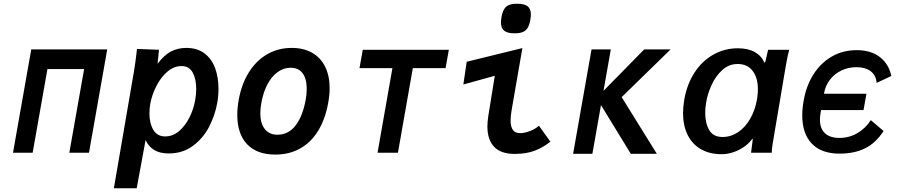

<svg xmlns="http://www.w3.org/2000/svg" viewBox="-20 -816 4840 1026"><path d="M147 -552H553L455.5 0H350.5L429.5 -447H233.5L154.5 0H49.5Z M709 -528.5 712 -554.5 829.5 -550 822 -475Q856.5 -521.5 893.5 -540.8Q930.5 -560 975 -560Q1035 -560 1073.8 -530Q1112.5 -500 1130 -450.8Q1147.5 -401.5 1147.5 -342Q1147.5 -302.5 1141 -267Q1129.5 -201 1097.8 -139.2Q1066 -77.5 1011.2 -36.8Q956.5 4 881.5 4Q835 4 805 -13.8Q775 -31.5 758 -67.5L710.5 190H588.5L696 -435.5Q703 -477 709 -528.5ZM1023 -281Q1028.5 -311 1028.5 -341Q1028.5 -393.5 1009.8 -428.2Q991 -463 950 -463Q909.5 -463 874.2 -432.8Q839 -402.5 815.2 -355.5Q791.5 -308.5 783 -261Q778.5 -236.5 778.5 -210Q778.5 -157.5 799.2 -122.2Q820 -87 863 -87Q903 -87 936.5 -115.2Q970 -143.5 992.2 -188Q1014.5 -232.5 1023 -281Z M1248 -201.5Q1248 -241.5 1256 -284.5Q1271.5 -369 1311 -431.2Q1350.5 -493.5 1409 -526.8Q1467.5 -560 1538.5 -560Q1602 -560 1647.5 -534.2Q1693 -508.5 1717.2 -460Q1741.5 -411.5 1741.5 -344.5Q1741.5 -309 1734 -267.5Q1718.5 -180.5 1680.8 -118.2Q1643 -56 1584.8 -23Q1526.5 10 1451.5 10Q1352.5 10 1300.2 -45.5Q1248 -101 1248 -201.5ZM1613.5 -282.5Q1619 -312 1619 -341.5Q1619 -395.5 1597 -424.8Q1575 -454 1532.5 -454Q1495.5 -454 1463.5 -430.8Q1431.5 -407.5 1409 -365Q1386.5 -322.5 1376.5 -265.5Q1371 -235 1371 -211.5Q1371 -156.5 1395.2 -126.2Q1419.5 -96 1462.5 -96Q1521 -96 1559.2 -145.2Q1597.5 -194.5 1613.5 -282.5Z M2077 -452H1901L1918.5 -550H2378.5L2361 -452H2186L2106.5 0H1997.5Z M2584.5 -140.5Q2584.5 -163 2589.5 -197L2624 -411L2456 -364.5L2474 -486L2771.5 -559L2714 -227.5Q2708.5 -196 2708.5 -171.5Q2708.5 -139.5 2720.5 -122Q2732.5 -104.5 2760 -104.5Q2781.5 -104.5 2810.2 -115Q2839 -125.5 2860 -144L2921 -59Q2885 -29.5 2839.5 -11.5Q2794 6.5 2729.5 6.5Q2657 6.5 2620.8 -31.2Q2584.5 -69 2584.5 -140.5ZM2657 -695.5Q2657 -708.5 2660 -725Q2665 -752 2674.2 -767.2Q2683.5 -782.5 2699.8 -789.2Q2716 -796 2744 -796Q2782.5 -796 2799.8 -782.2Q2817 -768.5 2817 -738.5Q2817 -727.5 2813.5 -707.5Q2808.5 -681.5 2799.5 -666.8Q2790.5 -652 2774 -645Q2757.5 -638 2729.5 -638Q2691.5 -638 2674.2 -652Q2657 -666 2657 -695.5Z M3191.5 -254.5 3145.5 6H3042.5L3141 -552H3244L3205 -330.5L3422.5 -552H3563.5L3302 -297L3490 6H3351Z M3630 -212.5Q3630 -243 3636.5 -283.5Q3651 -366.5 3691.8 -428.8Q3732.5 -491 3792.5 -524.5Q3852.5 -558 3923 -558Q3977.5 -558 4013.5 -537.8Q4049.5 -517.5 4064 -481.5L4069.5 -485L4084.5 -550H4197.5Q4189 -519.5 4183.5 -487.8Q4178 -456 4177 -451.5L4112 -66.5L4109.5 -52Q4104.5 -24 4104 0H3993.5Q3998.5 -43 4001.5 -63L4003 -75.5L3994 -67Q3981 -49 3956.2 -31.5Q3931.5 -14 3899.8 -3Q3868 8 3836 8Q3772 8 3725.5 -18.8Q3679 -45.5 3654.5 -95.2Q3630 -145 3630 -212.5ZM4025.5 -286.5Q4030 -314.5 4030 -338.5Q4030 -400.5 4002 -437.2Q3974 -474 3922 -474Q3874.5 -474 3839 -441.2Q3803.5 -408.5 3782.2 -361.2Q3761 -314 3753.5 -268.5Q3748.5 -240 3748.5 -212.5Q3748.5 -157.5 3770 -120.8Q3791.5 -84 3841 -84Q3886 -84 3924.5 -110Q3963 -136 3989.2 -182Q4015.5 -228 4025.5 -286.5Z M4267 -199.5Q4267 -236.5 4274.5 -277.5Q4288.5 -358.5 4327.5 -419.5Q4366.5 -480.5 4425.5 -514.2Q4484.5 -548 4557.5 -548Q4635 -548 4682.5 -510.5Q4730 -473 4743 -410L4664.5 -373Q4661 -414.5 4632.2 -435.8Q4603.5 -457 4556.5 -457Q4513 -457 4476 -439.2Q4439 -421.5 4414.8 -389.8Q4390.5 -358 4383.5 -317.5L4383 -315H4610L4594.5 -228H4367.5L4365 -213.5Q4361.5 -191 4361.5 -177.5Q4361.5 -129.5 4388.2 -104.2Q4415 -79 4466 -79Q4518 -79 4561.5 -104.5Q4605 -130 4633.5 -174L4701.5 -116Q4661 -52.5 4603.5 -23.8Q4546 5 4466 5Q4369.5 5 4318.2 -48.5Q4267 -102 4267 -199.5Z"/></svg>

Font: JuliaMono BoldItalic
Style: Regular
Weight: 700
Italic angle: -9°
Monospace: yes
Designer: cormullion
Foundry: corm
Version: Version 0.049; ttfautohint (v1.8.4)